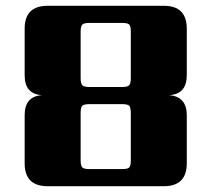

<svg xmlns="http://www.w3.org/2000/svg" viewBox="-20 -642 728 662"><path d="M144 -622H545Q624 -622 624 -543V-383Q624 -317 563 -314Q624 -309 624 -245V-79Q624 0 545 0H144Q65 0 65 -79V-245Q65 -310 125 -314Q65 -317 65 -383V-543Q65 -622 144 -622ZM258 -252V-90Q258 -70 264 -64.5Q270 -59 289 -59H400Q420 -59 425.5 -64.5Q431 -70 431 -90V-252Q431 -272 425.5 -277.5Q420 -283 400 -283H289Q270 -283 264 -277.5Q258 -272 258 -252ZM431 -373V-532Q431 -552 425.5 -557.5Q420 -563 400 -563H289Q270 -563 264 -557.5Q258 -552 258 -532V-373Q258 -354 264 -348Q270 -342 289 -342H400Q420 -342 425.5 -348Q431 -354 431 -373Z"/></svg>

Font: Sarpanch ExtraBold
Style: Regular
Weight: 800
Designer: Manushi Parikh (Devanagari and Latin), Jyotish Sonowal (Devanagari)
Foundry: Indian Type Foundry
Version: Version 2.004;PS 1.0;hotconv 1.0.78;makeotf.lib2.5.61930; tt